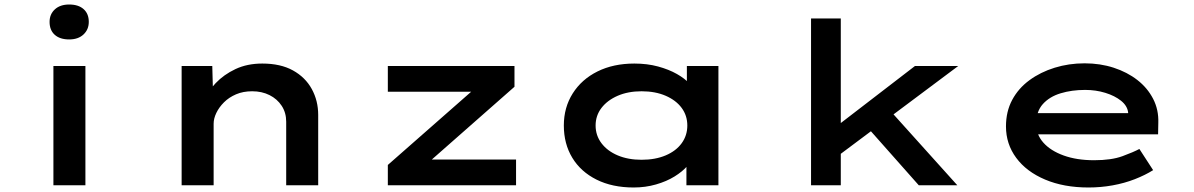

<svg xmlns="http://www.w3.org/2000/svg" viewBox="-20 -822 5299 852"><path d="M217 0V-529H359V0ZM287 -647Q246 -647 223 -667.5Q200 -688 200 -725Q200 -759 223.5 -780.5Q247 -802 287 -802Q328 -802 351 -781.5Q374 -761 374 -725Q374 -691 350.5 -669Q327 -647 287 -647Z M786 0V-529H922L926 -381L883 -374Q901 -415 937 -453Q973 -491 1025 -515.5Q1077 -540 1144 -540Q1225 -540 1280 -509.5Q1335 -479 1363.5 -427Q1392 -375 1392 -312V0H1250V-282Q1250 -322 1230 -352.5Q1210 -383 1176 -400Q1142 -417 1099 -417Q1059 -417 1027.5 -403.5Q996 -390 974 -368Q952 -346 940 -321Q928 -296 928 -273V0H858Q822 0 804 0Q786 0 786 0Z M1701 0V-90L2113 -452L2130 -415H1701V-529H2263V-437L1862 -84L1842 -114H2270V0Z M2792 10Q2697 10 2627 -25Q2557 -60 2519.5 -122Q2482 -184 2482 -265Q2482 -345 2521.5 -407.5Q2561 -470 2631.5 -505Q2702 -540 2795 -540Q2852 -540 2900 -527Q2948 -514 2984 -493.5Q3020 -473 3041 -449.5Q3062 -426 3065 -405L3028 -400V-529H3168V0H3026V-147L3054 -135Q3052 -111 3030.5 -86Q3009 -61 2973.5 -39Q2938 -17 2891 -3.5Q2844 10 2792 10ZM2827 -113Q2888 -113 2934 -132.5Q2980 -152 3005 -186.5Q3030 -221 3030 -265Q3030 -309 3005 -343Q2980 -377 2934 -397Q2888 -417 2827 -417Q2767 -417 2721 -397Q2675 -377 2649 -343Q2623 -309 2623 -265Q2623 -221 2649 -186.5Q2675 -152 2721 -132.5Q2767 -113 2827 -113Z M3697 -129 3672 -246 4040 -529H4232ZM3579 0V-740H3711V0ZM4057 0 3792 -299 3887 -379 4228 0Z M4810 10Q4701 10 4618 -25Q4535 -60 4489.5 -121.5Q4444 -183 4444 -261Q4444 -327 4471.5 -378.5Q4499 -430 4548 -466Q4597 -502 4660 -521.5Q4723 -541 4793 -541Q4862 -541 4922 -521.5Q4982 -502 5027 -467Q5072 -432 5097 -383.5Q5122 -335 5120 -277L5119 -226H4554L4531 -320H5002L4986 -302V-324Q4982 -353 4954.5 -375Q4927 -397 4885 -410Q4843 -423 4795 -423Q4736 -423 4686.5 -408Q4637 -393 4607.5 -360Q4578 -327 4578 -272Q4578 -225 4610 -189Q4642 -153 4700 -132Q4758 -111 4835 -111Q4912 -111 4961 -129Q5010 -147 5036 -161L5097 -67Q5062 -45 5016 -27Q4970 -9 4917.5 0.5Q4865 10 4810 10Z"/></svg>

Font: Lexend Zetta SemiBold
Style: Regular
Weight: 600
Designer: Bonnie Shaver-Troup, Thomas Jockin
Foundry: Lexend
Version: Version 1.007